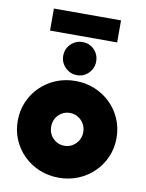

<svg xmlns="http://www.w3.org/2000/svg" viewBox="-87 -825 684 900"><g transform="rotate(10 255.0 -374.5)"><path d="M255.6 13.9Q205.6 13.9 162.8 -3.8Q120.1 -21.5 88.2 -52.8Q56.2 -84 38.2 -125.7Q20.1 -167.4 20.1 -216Q20.1 -264.6 38.2 -306.6Q56.2 -348.6 88.2 -379.9Q120.1 -411.1 162.8 -428.8Q205.6 -446.5 255.6 -446.5Q304.9 -446.5 347.6 -428.8Q390.3 -411.1 422.2 -379.9Q454.2 -348.6 472.2 -306.6Q490.3 -264.6 490.3 -216Q490.3 -167.4 472.2 -125.7Q454.2 -84 422.2 -52.8Q390.3 -21.5 347.6 -3.8Q304.9 13.9 255.6 13.9ZM255.6 -138.2Q276.4 -138.2 293.8 -148.6Q311.1 -159 321.5 -176.7Q331.9 -194.4 331.9 -216.7Q331.9 -238.2 321.5 -255.9Q311.1 -273.6 293.8 -284Q276.4 -294.4 254.9 -294.4Q234 -294.4 216.7 -284Q199.3 -273.6 189.2 -255.9Q179.2 -238.2 179.2 -216.7Q179.2 -194.4 189.2 -176.7Q199.3 -159 216.7 -148.6Q234 -138.2 255.6 -138.2ZM255.6 -474.3Q234 -474.3 216.3 -485.1Q198.6 -495.8 187.8 -513.5Q177.1 -531.2 177.1 -552.8Q177.1 -575.7 187.8 -593.4Q198.6 -611.1 216.3 -621.5Q234 -631.9 255.6 -631.9Q278.5 -631.9 295.8 -621.5Q313.2 -611.1 323.6 -593.4Q334 -575.7 334 -552.8Q334 -531.2 323.6 -513.5Q313.2 -495.8 295.8 -485.1Q278.5 -474.3 255.6 -474.3ZM95.8 -658.3V-763.2H415.3V-658.3Z"/></g></svg>

Font: Afacad Flux Black
Style: Regular
Weight: 900
Designer: Kristian Moeller
Foundry: Dicotype
Version: Version 1.100